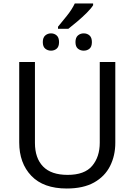

<svg xmlns="http://www.w3.org/2000/svg" viewBox="-20 -1069 771 1099"><path d="M640 -714V-252Q640 -178 610 -118.5Q580 -59 518.5 -24.5Q457 10 362 10Q229 10 159.5 -62.5Q90 -135 90 -254V-714H180V-251Q180 -164 226.5 -116Q273 -68 367 -68Q464 -68 507.5 -119.5Q551 -171 551 -252V-714ZM312 -904V-916Q335 -944 363.5 -979.5Q392 -1015 408 -1049H513V-1039Q502 -1021 477 -996Q452 -971 423 -946.5Q394 -922 371 -904ZM272 -779Q253 -779 239 -790.5Q225 -802 225 -828Q225 -854 239 -866Q253 -878 272 -878Q291 -878 304.5 -866Q318 -854 318 -828Q318 -802 304.5 -790.5Q291 -779 272 -779ZM459 -779Q440 -779 426 -790.5Q412 -802 412 -828Q412 -854 426 -866Q440 -878 459 -878Q479 -878 492.5 -866Q506 -854 506 -828Q506 -802 492.5 -790.5Q479 -779 459 -779Z"/></svg>

Font: Noto IKEA Simplified Chinese
Style: Regular
Weight: 400
Designer: Monotype Design Team
Foundry: Monotype Imaging Inc.
Version: Version 1.100